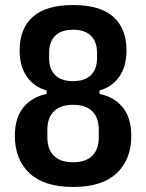

<svg xmlns="http://www.w3.org/2000/svg" viewBox="-20 -730 580 762"><path d="M270 12Q155 12 97 -42.5Q39 -97 39 -191Q39 -263 73.5 -304.5Q108 -346 165 -357V-371Q117 -384 87.5 -424.5Q58 -465 58 -530Q58 -617 110.5 -663.5Q163 -710 270 -710Q377 -710 429.5 -663.5Q482 -617 482 -530Q482 -465 452.5 -424.5Q423 -384 375 -371V-357Q432 -346 466.5 -304.5Q501 -263 501 -191Q501 -97 443 -42.5Q385 12 270 12ZM270 -86Q320 -86 346 -111.5Q372 -137 372 -185V-215Q372 -263 346 -288.5Q320 -314 270 -314Q220 -314 194 -288.5Q168 -263 168 -215V-185Q168 -137 194 -111.5Q220 -86 270 -86ZM270 -408Q317 -408 341 -432Q365 -456 365 -498V-522Q365 -564 341 -588Q317 -612 270 -612Q223 -612 199 -588Q175 -564 175 -522V-498Q175 -456 199 -432Q223 -408 270 -408Z"/></svg>

Font: IBM Plex Sans Condensed SemiBold
Style: Regular
Weight: 600
Width: 3
Designer: Mike Abbink, Paul van der Laan, Pieter van Rosmalen
Foundry: Bold Monday
Version: Version 1.3